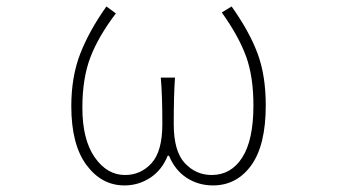

<svg xmlns="http://www.w3.org/2000/svg" viewBox="-20 -560 1040 593"><path d="M364.3 12.7Q293.9 12.7 247.1 -50.3Q200.2 -113.3 200.2 -232.4Q200.2 -323.2 228 -394.5Q255.9 -465.8 308.6 -540L337.9 -518.6Q284.2 -448.2 259.3 -383.3Q234.4 -318.4 234.4 -227.5Q234.4 -128.9 272.5 -74.2Q310.5 -19.5 366.2 -19.5Q415 -19.5 448.2 -56.2Q481.4 -92.8 481.4 -176.8Q481.4 -267.6 476.6 -320.3H520.5Q516.6 -267.6 516.6 -176.8Q516.6 -92.8 550.8 -56.2Q585 -19.5 633.8 -19.5Q693.4 -19.5 728 -73.2Q762.7 -127 762.7 -234.4Q762.7 -323.2 740.2 -385.3Q717.8 -447.3 665 -521.5L695.3 -540Q749 -464.8 774.9 -396.5Q800.8 -328.1 800.8 -234.4Q800.8 -111.3 755.9 -49.3Q710.9 12.7 637.7 12.7Q592.8 12.7 556.6 -10.7Q520.5 -34.2 502 -79.1H498Q480.5 -35.2 444.3 -11.2Q408.2 12.7 364.3 12.7Z"/></svg>

Font: GenEi Gothic M ExtraLight
Style: Regular
Weight: 200
Designer: o_tamon (Modified); [Source Han Sans]
Ryoko NISHIZUKA  (kana & ideographs); Paul D. Hunt (Latin, Greek & Cyrillic); Wenl
Version: Version 1.1a;Original Version 1.004